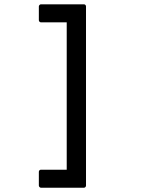

<svg xmlns="http://www.w3.org/2000/svg" viewBox="-20 -797 658 895"><path d="M161.1 67.9V3.9Q161.1 -0.5 164.1 -3.2Q167 -5.9 170.9 -5.9H291V-692.9H170.9Q167 -692.9 164.1 -695.8Q161.1 -698.7 161.1 -703.1V-767.1Q161.1 -770.5 164.1 -773.7Q167 -776.9 170.9 -776.9H371.1Q375.5 -776.9 378.2 -773.9Q380.9 -771 380.9 -767.1V67.9Q380.9 71.8 378.2 75Q375.5 78.1 371.1 78.1H170.9Q167.5 78.1 164.3 75Q161.1 71.8 161.1 67.9Z"/></svg>

Font: Fragment Mono SemBd
Style: Regular
Weight: 600
Designer: Wei Huang based on Nimbus Sans by URW Studio, based on Helvetica by Max Miedinger.
Foundry: Wei Huang
Version: Version 1.011